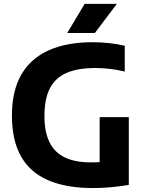

<svg xmlns="http://www.w3.org/2000/svg" viewBox="-20 -969 753 998"><path d="M464.5 8.5Q324 8.5 230 -32.2Q136 -73 89 -156.5Q42 -240 42 -368.5Q42 -496 90.5 -580.5Q139 -665 232.5 -707.2Q326 -749.5 461.5 -749.5Q505 -749.5 546.8 -745Q588.5 -740.5 628.5 -731V-597Q589.5 -606.5 551.8 -611Q514 -615.5 476 -615.5Q385.5 -615.5 327 -590.5Q268.5 -565.5 239.8 -510.8Q211 -456 211 -366Q211 -282 237.8 -228.8Q264.5 -175.5 318 -150.2Q371.5 -125 452 -125Q482.5 -125 512.5 -127.2Q542.5 -129.5 567.5 -133.5L498 -73V-360H649.5V-8Q601.5 0 555.8 4.2Q510 8.5 464.5 8.5ZM329.5 -797.5 420 -949H587.5L473 -797.5Z"/></svg>

Font: Encode Sans Condensed Thin
Style: Bold
Weight: 700
Version: Version 3.002